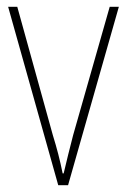

<svg xmlns="http://www.w3.org/2000/svg" viewBox="-20 -547 374 567"><path d="M152 0 4 -527H31L136 -148Q145 -119 152 -92Q159 -65 165 -35H168Q175 -64 181.5 -91Q188 -118 196 -148L304 -527H331L181 0Z"/></svg>

Font: Noto Sans Devanagari UI Condensed Thin
Style: Regular
Weight: 100
Width: 3
Designer: Jelle Bosma - Monotype Design Team
Foundry: Monotype Imaging Inc.
Version: Version 2.004; ttfautohint (v1.8.4.7-5d5b)